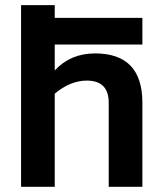

<svg xmlns="http://www.w3.org/2000/svg" viewBox="-20 -718 628 738"><path d="M190.4 -546.9V-447.3Q251 -512.7 345.2 -512.7Q527.3 -512.7 527.3 -323.2V0H397.9V-323.2Q397.9 -408.2 313.5 -408.2Q250.5 -408.2 190.4 -357.9V0H61V-698.2H190.4V-649.4H527.3V-546.9Z"/></svg>

Font: Voltera
Style: Bold
Weight: 700
Designer: Bernd Montag
Version: Version 1.301